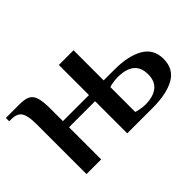

<svg xmlns="http://www.w3.org/2000/svg" viewBox="-82 -702 933 933"><g transform="rotate(-45 385.0 -235.0)"><path d="M84 -347Q84 -398 70 -422.5Q56 -447 14 -447H0V-470H95Q131 -470 150 -460Q169 -450 177 -424Q185 -398 185 -347V-263H364V-470H465V-263H540Q634 -263 689.5 -231Q745 -199 745 -131Q745 -62 690 -31Q635 0 540 0H364V-221H185V0H84ZM639 -131Q639 -226 524 -226Q511 -226 493.5 -223.5Q476 -221 465 -217V-46Q477 -42 494.5 -39Q512 -36 524 -36Q579 -36 609 -59.5Q639 -83 639 -131Z"/></g></svg>

Font: El Messiri Medium
Style: Regular
Weight: 500
Designer: Mohamed Gaber
Foundry: Kief Type Foundry
Version: Version 2.007